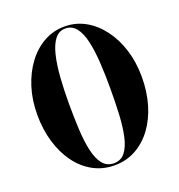

<svg xmlns="http://www.w3.org/2000/svg" viewBox="-137 -875 935 1001"><g transform="rotate(-20 330.0 -375.0)"><path d="M330 10Q265.5 10 212 -19.2Q158.5 -48.5 120.2 -100.8Q82 -153 61 -223Q40 -293 40 -375Q40 -457 62.2 -527Q84.5 -597 124 -649.5Q163.5 -702 216 -731Q268.5 -760 330 -760Q391.5 -760 444 -731Q496.5 -702 536.2 -649.5Q576 -597 598 -527Q620 -457 620 -375Q620 -293 599.2 -223Q578.5 -153 540 -100.8Q501.5 -48.5 448.2 -19.2Q395 10 330 10ZM330 -1.5Q369.5 -1.5 392.2 -30.5Q415 -59.5 426.5 -110.8Q438 -162 441.5 -229.8Q445 -297.5 445 -375Q445 -452.5 440.8 -520.2Q436.5 -588 424.8 -639.2Q413 -690.5 390.2 -719.5Q367.5 -748.5 330 -748.5Q295 -748.5 272.5 -719.5Q250 -690.5 237.5 -639.2Q225 -588 220 -520.2Q215 -452.5 215 -375Q215 -297.5 218.5 -229.8Q222 -162 233.5 -110.8Q245 -59.5 268.2 -30.5Q291.5 -1.5 330 -1.5Z"/></g></svg>

Font: Bodoni Moda 18pt
Style: Bold
Weight: 700
Designer: Owen Earl
Foundry: indestructible type
Version: Version 2.004